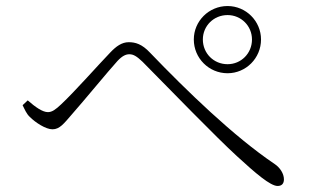

<svg xmlns="http://www.w3.org/2000/svg" viewBox="-20 -695 1040 637"><path d="M623 -564C623 -502 673 -452 735 -452C796 -452 846 -502 846 -564C846 -625 796 -675 735 -675C673 -675 623 -625 623 -564ZM653 -564C653 -609 689 -645 735 -645C780 -645 816 -609 816 -564C816 -518 780 -482 735 -482C689 -482 653 -518 653 -564ZM55 -346C62 -332 68 -317 79 -307C98 -288 132 -266 154 -266C178 -266 192 -285 218 -315C257 -359 339 -459 370 -493C386 -510 398 -515 409 -515C423 -515 434 -508 453 -490C536 -406 701 -236 766 -177C828 -120 877 -78 901 -78C915 -78 922 -86 922 -100C922 -119 909 -139 891 -151C756 -242 599 -394 478 -520C451 -549 429 -555 407 -555C384 -555 365 -541 346 -521C311 -485 227 -390 183 -349C165 -332 153 -323 139 -323C121 -323 97 -340 72 -362Z"/></svg>

Font: Noto Serif TC ExtraLight
Style: Regular
Weight: 200
Designer: Ryoko NISHIZUKA 西塚涼子 (kana & ideographs); Frank Grießhammer (Latin, Greek & Cyrillic); Wenlong ZHANG 张文龙 (bopomofo); San
Foundry: Adobe
Version: Version 2.001;hotconv 1.1.0;makeotfexe 2.6.0